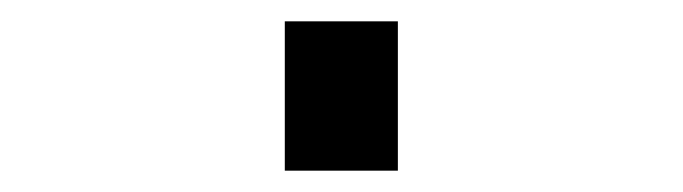

<svg xmlns="http://www.w3.org/2000/svg" viewBox="-20 60 640 180"><path d="M247 220V80H353V220Z"/></svg>

Font: Iosevka Curly Slab Extended
Style: Bold
Weight: 700
Width: 7
Monospace: yes
Designer: Belleve Invis
Foundry: Belleve Invis
Version: Version 11.1.0; ttfautohint (v1.8.3)